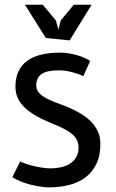

<svg xmlns="http://www.w3.org/2000/svg" viewBox="-20 -780 490 808"><path d="M330.5 -459.5Q321.5 -464 309 -468.5Q296.5 -473 283 -476.5Q269.5 -480 255.8 -482Q242 -484 229.5 -484Q176.5 -484 154.5 -468.2Q132.5 -452.5 132.5 -421Q132.5 -400 147 -386.2Q161.5 -372.5 184.5 -361.5Q207.5 -350.5 235.8 -340.8Q264 -331 291 -317.5Q310.5 -308 330.5 -295Q350.5 -282 366.5 -264.5Q382.5 -247 392.5 -225Q402.5 -203 402.5 -175.5Q402.5 -125 385.5 -90Q368.5 -55 339.2 -33.2Q310 -11.5 270.8 -1.5Q231.5 8.5 187 8.5Q170 8.5 148.5 5.2Q127 2 105.5 -3.8Q84 -9.5 64.5 -17.5Q45 -25.5 32 -34.5L65 -100.5Q77 -94.5 93.5 -89.2Q110 -84 127.5 -80Q145 -76 162.2 -73.8Q179.5 -71.5 193 -71.5Q216 -71.5 237.2 -76.2Q258.5 -81 274.8 -91.5Q291 -102 300.8 -118.8Q310.5 -135.5 310.5 -160Q310.5 -178.5 302.8 -192.5Q295 -206.5 281.8 -217.2Q268.5 -228 251 -237Q233.5 -246 214 -254.2Q194.5 -262.5 174 -271.2Q153.5 -280 135 -290.5Q117.5 -300.5 101.2 -312.5Q85 -324.5 72.5 -339.5Q60 -354.5 52.5 -373.2Q45 -392 45 -416Q45 -454 58.5 -481.2Q72 -508.5 96.5 -525.5Q121 -542.5 155.5 -550.5Q190 -558.5 231.5 -558.5Q250.5 -558.5 269 -555.5Q287.5 -552.5 304.5 -547.8Q321.5 -543 335.5 -536.5Q349.5 -530 359.5 -523.5ZM365.5 -760H290.5L235.5 -694L225.5 -655L215.5 -693.5L160 -760H85L173 -620L273 -610Z"/></svg>

Font: B612
Style: Regular
Weight: 400
Designer: Nicolas Chauveau, Thomas Paillot, Jonathan Favre-Lamarine, Jean-Luc Vinot
Foundry: AIRBUS
Version: Version 1.008